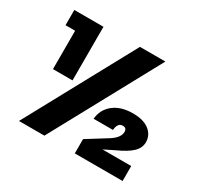

<svg xmlns="http://www.w3.org/2000/svg" viewBox="-148 -900 1141 1092"><g transform="rotate(30 422.0 -354.0)"><path d="M92.8 0 478 -709H645L259.8 0ZM112.8 -352.1V-604H49.8V-704.1H241.2V-352.1ZM460 1V-92.8L589.8 -173.8Q644 -208 644 -246.1Q644 -272 618.2 -272Q585.4 -272 581.1 -223.1H454.1Q459.5 -285.6 507.1 -323.7Q554.7 -361.8 633.8 -361.8Q703.6 -361.8 741.2 -332Q778.8 -302.2 778.8 -255.9Q778.8 -219.2 749 -189.9Q719.2 -160.6 650.9 -129.9L585 -97.2H773.9V1Z"/></g></svg>

Font: Biathlonist
Style: Bold
Weight: 700
Designer: Go4gold
Foundry: Go4gold
Version: Version 3.010;FEAKit 1.0